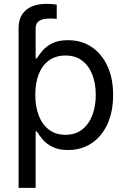

<svg xmlns="http://www.w3.org/2000/svg" viewBox="-20 -753 644 978"><path d="M74.7 -432.6V-609.4Q74.7 -669.4 112.1 -701.4Q149.4 -733.4 218.3 -733.4Q234.4 -733.4 247.8 -732.2Q261.2 -731 269 -729.5V-656.7Q261.2 -657.7 252.2 -658.2Q243.2 -658.7 237.3 -658.7Q197.8 -658.7 179.7 -646.7Q161.6 -634.8 161.6 -609.4V-432.6ZM74.7 204.1V-541H158.7V-455.1H167Q177.7 -472.2 195.8 -493.9Q213.9 -515.6 245.1 -532Q276.4 -548.3 326.2 -548.3Q394.5 -548.3 446 -514.2Q497.6 -480 526.9 -417.2Q556.2 -354.5 556.2 -269Q556.2 -183.6 527.1 -120.6Q498 -57.6 446.3 -23.2Q394.5 11.2 326.7 11.2Q277.8 11.2 246.3 -5.1Q214.8 -21.5 196.5 -43.7Q178.2 -65.9 167.5 -83.5H161.6V204.1ZM313.5 -66.4Q363.8 -66.4 398.2 -93Q432.6 -119.6 450.2 -165.8Q467.8 -211.9 467.8 -270Q467.8 -327.6 450.2 -372.8Q432.6 -418 398.4 -444.1Q364.3 -470.2 313.5 -470.2Q263.7 -470.2 229.2 -445.1Q194.8 -419.9 177.2 -375Q159.7 -330.1 159.7 -270Q159.7 -210 177.5 -164.1Q195.3 -118.2 229.7 -92.3Q264.2 -66.4 313.5 -66.4Z"/></svg>

Font: Inter 17pt
Style: Regular
Weight: 400
Version: Version 4.001;git-66647c0bb